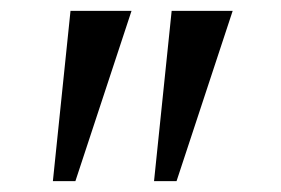

<svg xmlns="http://www.w3.org/2000/svg" viewBox="-20 -842 518 354"><path d="M222.5 -822 119 -508H77.5L110 -822ZM409 -822 305.5 -508H264L296.5 -822Z"/></svg>

Font: Merriweather Light 18pt Light
Style: Regular
Weight: 300
Version: Version 2.100